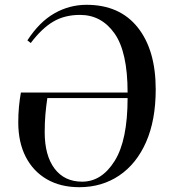

<svg xmlns="http://www.w3.org/2000/svg" viewBox="-20 -765 706 799"><path d="M310 14Q232 14 175 -19Q118 -52 87 -112.5Q56 -173 56 -256Q56 -290 59 -321.5Q62 -353 67 -380H511Q511 -549 456.5 -626Q402 -703 313 -703Q249 -703 201.5 -675Q154 -647 108 -586L94 -597Q144 -674 206.5 -709.5Q269 -745 340 -745Q478 -745 553 -651Q628 -557 628 -393Q628 -265 588 -174Q548 -83 476 -34.5Q404 14 310 14ZM322 -9Q403 -9 457 -95Q511 -181 511 -357H177Q172 -324 169 -289.5Q166 -255 166 -215Q166 -118 207 -63.5Q248 -9 322 -9Z"/></svg>

Font: Literata 72pt Medium
Style: Italic
Weight: 500
Italic angle: -2°
Designer: Latin by Veronika Burian and Jose Scaglione. Greek by Irene Vlachou. Cyrillic by Vera Evstafieva
Foundry: TypeTogether
Version: Version 3.002